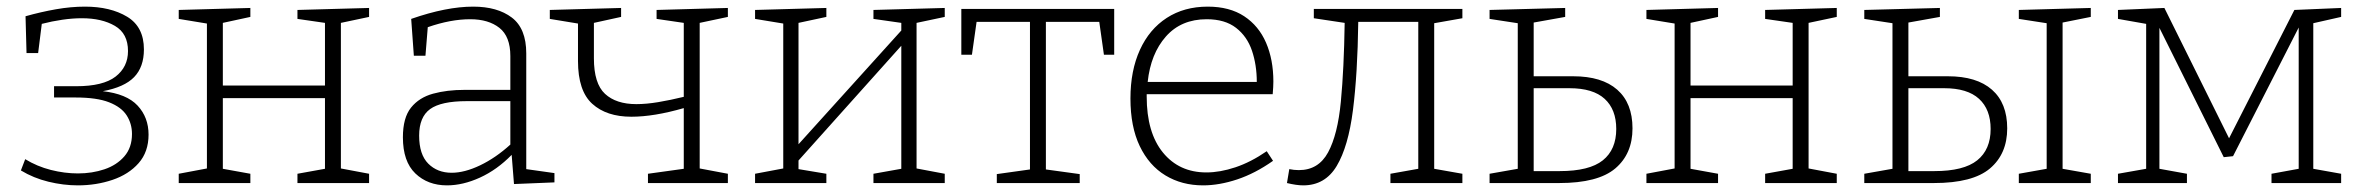

<svg xmlns="http://www.w3.org/2000/svg" viewBox="-20 -552 7121 579"><path d="M215 7Q171 7 126 -4Q81 -15 43 -38L56 -72Q92 -50 133.5 -39.5Q175 -29 215 -29Q258 -29 295 -41.5Q332 -54 355 -80.5Q378 -107 378 -148Q378 -179 362 -204Q346 -229 309 -243.5Q272 -258 208 -258H143V-292H210Q291 -292 328.5 -321Q366 -350 366 -398Q366 -451 326.5 -474Q287 -497 227 -497Q199 -497 168 -492.5Q137 -488 106 -480L95 -392H60L57 -503Q103 -516 148.5 -524Q194 -532 236 -532Q313 -532 363.5 -501.5Q414 -471 414 -403Q414 -350 384.5 -319.5Q355 -289 290 -277Q362 -269 395 -233.5Q428 -198 428 -146Q428 -94 398 -60Q368 -26 319 -9.5Q270 7 215 7Z M519 0V-28L604 -44V-481L519 -495V-522L735 -528V-501L652 -483V-294H960V-483L877 -495V-522L1093 -528V-501L1008 -483V-44L1093 -28V0H877V-28L960 -43V-256H652V-43L735 -28V0Z M1530 3 1523 -85Q1479 -40 1427.5 -16.5Q1376 7 1328 7Q1270 7 1232.5 -29Q1195 -65 1195 -138Q1195 -197 1219.5 -227.5Q1244 -258 1286 -269.5Q1328 -281 1381 -281H1519V-383Q1519 -442 1486 -468Q1453 -494 1398 -494Q1339 -494 1270 -470L1263 -384H1228L1220 -495Q1326 -532 1407 -532Q1480 -532 1523.5 -499Q1567 -466 1567 -391V-42L1652 -30V-2ZM1244 -143Q1244 -86 1271.5 -58.5Q1299 -31 1342 -31Q1381 -31 1428 -53.5Q1475 -76 1519 -116V-247H1388Q1310 -247 1277 -223Q1244 -199 1244 -143Z M2175 -28V0H1934V-28L2042 -43V-226Q1997 -213 1957.5 -206.5Q1918 -200 1884 -200Q1809 -200 1766 -239Q1723 -278 1723 -368V-481L1638 -495V-522L1853 -528V-501L1771 -483V-376Q1771 -300 1804.5 -269Q1838 -238 1899 -238Q1929 -238 1965 -244Q2001 -250 2042 -260V-483L1960 -495V-522L2175 -528V-501L2090 -483V-44Z M2257 0V-28L2342 -44V-481L2257 -495V-522L2472 -528V-501L2388 -483V-117L2698 -460V-483L2614 -495V-522L2829 -528V-501L2744 -483V-44L2829 -28V0H2614V-28L2698 -43V-414L2388 -68V-42L2472 -28V0Z M2986 0V-27L3086 -41V-486H2925L2911 -387H2879V-525H3340V-387H3309L3295 -486H3134V-41L3236 -27V0Z M3608 7Q3544 7 3494.5 -23Q3445 -53 3417 -111.5Q3389 -170 3389 -255Q3389 -339 3417.5 -401.5Q3446 -464 3498.5 -498Q3551 -532 3622 -532Q3688 -532 3732 -503Q3776 -474 3798 -423Q3820 -372 3820 -306Q3820 -298 3819.5 -289.5Q3819 -281 3818 -268H3438Q3438 -265 3438 -261Q3438 -152 3487 -92Q3536 -32 3618 -32Q3659 -32 3705.5 -47.5Q3752 -63 3800 -96L3819 -67Q3765 -29 3711 -11Q3657 7 3608 7ZM3619 -494Q3542 -494 3496 -442Q3450 -390 3441 -305H3770Q3770 -356 3755.5 -399Q3741 -442 3707.5 -468Q3674 -494 3619 -494Z M3910 7Q3890 7 3861 0L3868 -42Q3882 -39 3897 -39Q3956 -39 3985 -92.5Q4014 -146 4023.5 -245.5Q4033 -345 4035 -483L3942 -497V-525H4390V-497L4305 -482V-43L4390 -28V0H4173V-28L4257 -43V-486H4076Q4074 -330 4060 -220Q4046 -110 4011 -51.5Q3976 7 3910 7Z M4472 0V-28L4557 -43V-482L4472 -495V-522L4700 -528V-501L4605 -484V-322H4724Q4811 -322 4857 -281.5Q4903 -241 4903 -165Q4903 -88 4851 -44Q4799 0 4682 0ZM4713 -286H4605V-36H4683Q4773 -36 4813.5 -68.5Q4854 -101 4854 -163Q4854 -222 4819 -254Q4784 -286 4713 -286Z M4945 0V-28L5030 -44V-481L4945 -495V-522L5161 -528V-501L5078 -483V-294H5386V-483L5303 -495V-522L5519 -528V-501L5434 -483V-44L5519 -28V0H5303V-28L5386 -43V-256H5078V-43L5161 -28V0Z M6285 -28V0H6068V-28L6152 -43V-482L6068 -495V-522L6285 -528V-501L6200 -484V-43ZM5602 0V-28L5687 -43V-482L5602 -495V-522L5830 -528V-501L5735 -484V-322H5854Q5941 -322 5987 -281.5Q6033 -241 6033 -165Q6033 -88 5981 -44Q5929 0 5812 0ZM5843 -286H5735V-36H5813Q5902 -36 5942.5 -68.5Q5983 -101 5983 -163Q5983 -222 5948 -254Q5913 -286 5843 -286Z M6575 -28V0H6367V-28L6452 -43V-480L6367 -495V-522L6507 -528L6702 -135L6899 -522L7040 -528V-501L6956 -482V-43L7040 -28V0H6830V-28L6912 -43V-469L6714 -81L6686 -78L6492 -468V-43Z"/></svg>

Font: Bitter Light
Style: Regular
Weight: 300
Designer: Sol Matas, and Bitter project Authors
Foundry: Sol Matas
Version: Version 2.001